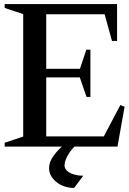

<svg xmlns="http://www.w3.org/2000/svg" viewBox="-20 -720 636 943"><path d="M3 0V-19L108 -54L94 -34V-666L108 -646L3 -681V-700H555V-519H530L490 -664L509 -650H192L207 -665V-367L192 -382H387L368 -368L404 -476H424V-244H405L367 -354L387 -340H192L207 -355V-35L192 -50H504L483 -37L571 -204L592 -196L557 0ZM344 203Q318 203 295.5 195Q273 187 256.5 173.5Q240 160 230.5 143Q221 126 221 107Q221 75 243 45Q265 15 302 -16H363Q333 9 315 39.5Q297 70 297 93Q297 107 309 118.5Q321 130 342 136.5Q363 143 389 143Z"/></svg>

Font: Wittgenstein Medium
Style: Regular
Weight: 500
Designer: Jörg Drees
Foundry: Jörg Drees
Version: Version 1.500